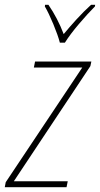

<svg xmlns="http://www.w3.org/2000/svg" viewBox="-43 -785 419 805"><path d="M229 -606Q251 -641 288 -684.5Q325 -728 355 -758L356 -765H339Q308 -737 277.5 -703.5Q247 -670 224 -642Q199 -708 160 -765H146L145 -758Q161 -731 180.5 -684Q200 -637 208 -606ZM236 0 241 -25H15L336 -508L340 -527H104L99 -502H302L-19 -21L-23 0Z"/></svg>

Font: Noto Sans Display SemiCondensed Thin
Style: Italic
Weight: 250
Width: 4
Designer: Monotype Design team
Foundry: Monotype Imaging Inc.
Version: 1.000